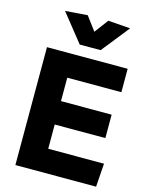

<svg xmlns="http://www.w3.org/2000/svg" viewBox="-138 -1034 854 1117"><g transform="rotate(15 289.5 -475.5)"><path d="M553 -569H227V-428H532V-287H227V-141H563L553 0H67V-710H553ZM247 -774 114 -941 248 -951 310 -868 372 -951 506 -941 373 -774Z"/></g></svg>

Font: Livvic
Style: Bold
Weight: 700
Designer: Jacques Le Bailly, Baron von Fonthausen
Version: Version 1.001; ttfautohint (v1.8.2)